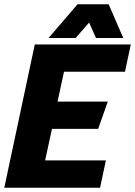

<svg xmlns="http://www.w3.org/2000/svg" viewBox="-22 -874 629 894"><path d="M140 -667H587L560 -540H276L246 -401H480L435 -274H220L188 -127H471L444 0H-2ZM204 -697 339 -854H484L552 -697H425L393 -769L330 -697Z"/></svg>

Font: Epunda Sans ExtraBold
Style: Italic
Weight: 800
Italic angle: -12.0243°
Designer: Simon Atzbach
Foundry: typofactur
Version: Version 2.204; ttfautohint (v1.8.4.7-5d5b)